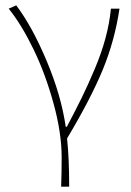

<svg xmlns="http://www.w3.org/2000/svg" viewBox="-20 -510 484 710"><path d="M206.1 180.2Q208 134.3 208 71.8Q208 -18.6 177.7 -128.4Q147.5 -238.3 103.3 -329.1Q59.1 -419.9 12.2 -478L40 -490.2Q99.1 -412.1 152.8 -284.2Q206.5 -156.2 223.1 -41H227.1Q260.3 -104 282.5 -149.2Q304.7 -194.3 329.8 -253.7Q355 -313 370.1 -369.1Q385.3 -425.3 390.1 -478H421.9Q404.3 -360.4 360.4 -253.2Q316.4 -146 228 2Q235.8 74.2 235.8 180.2Z"/></svg>

Font: Source Sans 3 ExtraLight
Style: Regular
Weight: 200
Designer: Paul D. Hunt
Foundry: Adobe
Version: Version 3.052;hotconv 1.1.0;makeotfexe 2.6.0